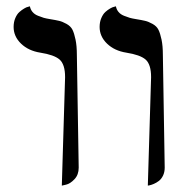

<svg xmlns="http://www.w3.org/2000/svg" viewBox="-20 -579 597 605"><path d="M445.8 5.9 451.2 4.9C454.8 4.2 459.2 2.8 464.6 0.5C470 -1.8 475.3 -4.9 480.5 -8.8C485.7 -12.7 490.1 -18.3 493.7 -25.6C497.2 -33 499 -41.3 499 -50.8L493.2 -405.8C493.2 -425 491.8 -441.2 489 -454.3C486.2 -467.5 483 -477.9 479.2 -485.4C475.5 -492.8 469.3 -498.9 460.7 -503.7C452.1 -508.4 444.4 -511.6 437.7 -513.2C431.1 -514.8 420.9 -516.8 407.2 -519C399.4 -520.3 393.2 -521.6 388.7 -522.9C384.1 -524.3 378.2 -526.4 370.8 -529.3C363.5 -532.2 357.7 -536.2 353.5 -541.3C349.3 -546.3 346.5 -552.2 345.2 -559.1L339.8 -557.6C336.3 -557 331.9 -555.2 326.9 -552.2C321.9 -549.3 316.9 -545.7 312 -541.3C307.1 -536.9 302.9 -530.5 299.3 -522.2C295.7 -513.9 293.9 -504.6 293.9 -494.1C293.9 -474 301.8 -456.4 317.4 -441.4C333 -426.4 353.2 -417 377.9 -413.1C406.9 -408.5 427.1 -401.4 438.5 -391.6C450.2 -381.5 456.1 -363 456.1 -335.9ZM174.8 5.9 188 2.9C196.8 1 205.6 -4.7 214.6 -14.2C223.6 -23.6 228 -35.8 228 -50.8L222.2 -405.8C222.2 -425 220.8 -441.2 218 -454.3C215.3 -467.5 212 -477.9 208.3 -485.4C204.5 -492.8 198.3 -498.9 189.7 -503.7C181.1 -508.4 173.4 -511.6 166.7 -513.2C160.1 -514.8 149.9 -516.8 136.2 -519C128.4 -520.3 122.2 -521.6 117.7 -522.9C113.1 -524.3 107.2 -526.4 99.9 -529.3C92.5 -532.2 86.8 -536.2 82.5 -541.3C78.3 -546.3 75.5 -552.2 74.2 -559.1L68.8 -557.6C65.3 -557 61 -555.2 56.2 -552.2C51.3 -549.3 46.3 -545.7 41.3 -541.3C36.2 -536.9 31.9 -530.5 28.3 -522.2C24.7 -513.9 22.9 -504.6 22.9 -494.1C22.9 -474 30.8 -456.4 46.4 -441.4C62 -426.4 82.2 -417 106.9 -413.1C135.9 -408.5 156.1 -401.4 167.5 -391.6C179.2 -381.5 185.1 -363 185.1 -335.9Z"/></svg>

Font: Linux Biolinum G
Style: Bold
Weight: 700
Designer: Philipp H. Poll
Foundry: Philipp H. Poll
Version: Version 1.1.0